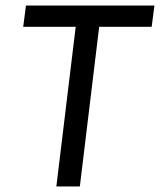

<svg xmlns="http://www.w3.org/2000/svg" viewBox="-20 -675 579 695"><path d="M64 -578 74 -655H539L529 -578H339L269 0H184L254 -578Z"/></svg>

Font: Ropa Sans
Style: Italic
Weight: 400
Version: Version 1.100